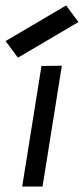

<svg xmlns="http://www.w3.org/2000/svg" viewBox="-36 -680 306 700"><path d="M115.2 -439.5 44.9 0H119.1L189.5 -440.4ZM205.1 -660.2 -15.6 -530.3 29.3 -469.7 250 -599.6Z"/></svg>

Font: Geo
Style: Oblique
Weight: 500
Italic angle: -11°
Version: Version 001.2